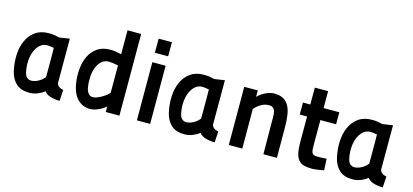

<svg xmlns="http://www.w3.org/2000/svg" viewBox="-61 -1140 3421 1592"><g transform="rotate(15 1650.0 -344.5)"><path d="M434 -129Q438 -111 453 -100Q468 -89 491 -85Q489 -61 488 -37Q487 -13 485 10Q433 8 401 -3Q369 -14 352 -37Q331 -19 297 -4.5Q263 10 223 10Q152 10 111 -27Q70 -64 55 -128Q39 -198 42 -266Q45 -334 69 -388Q93 -442 139 -475.5Q185 -509 255 -509Q283 -509 305.5 -505.5Q328 -502 346 -497L434 -510ZM214 -91Q231 -91 248.5 -97Q266 -103 281.5 -112.5Q297 -122 308.5 -133Q320 -144 326 -153V-277Q327 -309 326 -339.5Q325 -370 325 -403H317Q306 -405 293.5 -407Q281 -409 269 -409Q232 -409 206 -385.5Q180 -362 165 -324.5Q150 -287 147.5 -240Q145 -193 156 -145Q161 -121 176 -106Q191 -91 214 -91Z M996 0H879L878 -48Q868 -37 851.5 -26.5Q835 -16 817 -8Q799 0 780.5 5Q762 10 748 10Q709 10 679.5 -4.5Q650 -19 629.5 -43.5Q609 -68 596.5 -101Q584 -134 579 -171Q570 -231 576 -291.5Q582 -352 605.5 -400Q629 -448 672.5 -478.5Q716 -509 784 -509Q804 -509 828 -505.5Q852 -502 878 -496V-701H995ZM743 -91Q759 -91 779.5 -99Q800 -107 819.5 -118.5Q839 -130 855 -143Q871 -156 877 -165V-399Q856 -404 832.5 -407Q809 -410 798 -410Q760 -410 735 -387.5Q710 -365 696 -330Q682 -295 679 -250.5Q676 -206 683 -163Q686 -136 700.5 -113.5Q715 -91 743 -91Z M1145 -499H1259L1260 0H1146ZM1145 -701H1259V-580H1145Z M1765 -129Q1769 -111 1784 -100Q1799 -89 1822 -85Q1820 -61 1819 -37Q1818 -13 1816 10Q1764 8 1732 -3Q1700 -14 1683 -37Q1662 -19 1628 -4.5Q1594 10 1554 10Q1483 10 1442 -27Q1401 -64 1386 -128Q1370 -198 1373 -266Q1376 -334 1400 -388Q1424 -442 1470 -475.5Q1516 -509 1586 -509Q1614 -509 1636.5 -505.5Q1659 -502 1677 -497L1765 -510ZM1545 -91Q1562 -91 1579.5 -97Q1597 -103 1612.5 -112.5Q1628 -122 1639.5 -133Q1651 -144 1657 -153V-277Q1658 -309 1657 -339.5Q1656 -370 1656 -403H1648Q1637 -405 1624.5 -407Q1612 -409 1600 -409Q1563 -409 1537 -385.5Q1511 -362 1496 -324.5Q1481 -287 1478.5 -240Q1476 -193 1487 -145Q1492 -121 1507 -106Q1522 -91 1545 -91Z M1935 0 1934 -499H2050V-444Q2061 -456 2077 -467.5Q2093 -479 2111.5 -488.5Q2130 -498 2150 -504Q2170 -510 2190 -510Q2236 -510 2266.5 -493.5Q2297 -477 2315 -445Q2333 -413 2340 -366.5Q2347 -320 2347 -261L2348 0H2232L2230 -260Q2230 -291 2230 -318Q2230 -345 2225.5 -364Q2221 -383 2208.5 -394Q2196 -405 2172 -405Q2136 -405 2103 -385Q2070 -365 2050 -339L2051 0Z M2615 -396V-192Q2615 -166 2616 -148Q2617 -130 2622 -118.5Q2627 -107 2637.5 -102Q2648 -97 2667 -97Q2678 -97 2691.5 -97Q2705 -97 2718 -98Q2733 -99 2748 -100L2753 -2Q2733 2 2715 5Q2699 8 2681.5 10Q2664 12 2651 12Q2608 12 2579 3Q2550 -6 2533 -28Q2516 -50 2508.5 -86Q2501 -122 2501 -176V-396H2438V-499H2501V-644H2615V-499H2750V-396Z M3208 -129Q3212 -111 3227 -100Q3242 -89 3265 -85Q3263 -61 3262 -37Q3261 -13 3259 10Q3207 8 3175 -3Q3143 -14 3126 -37Q3105 -19 3071 -4.5Q3037 10 2997 10Q2926 10 2885 -27Q2844 -64 2829 -128Q2813 -198 2816 -266Q2819 -334 2843 -388Q2867 -442 2913 -475.5Q2959 -509 3029 -509Q3057 -509 3079.5 -505.5Q3102 -502 3120 -497L3208 -510ZM2988 -91Q3005 -91 3022.5 -97Q3040 -103 3055.5 -112.5Q3071 -122 3082.5 -133Q3094 -144 3100 -153V-277Q3101 -309 3100 -339.5Q3099 -370 3099 -403H3091Q3080 -405 3067.5 -407Q3055 -409 3043 -409Q3006 -409 2980 -385.5Q2954 -362 2939 -324.5Q2924 -287 2921.5 -240Q2919 -193 2930 -145Q2935 -121 2950 -106Q2965 -91 2988 -91Z"/></g></svg>

Font: Panefresco 800wt
Style: Regular
Weight: 800
Designer: Campivisivi
Foundry: Campivisivi & Chank Co
Version: Version 1.001